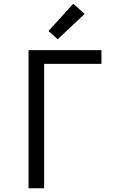

<svg xmlns="http://www.w3.org/2000/svg" viewBox="-20 -1002 640 1022"><path d="M132 0V-735H520V-662H215V0ZM287 -793 238 -837 370 -982 431 -928Z"/></svg>

Font: Nova Nerd Font
Style: Regular
Weight: 400
Designer: Belleve Invis
Foundry: Belleve Invis
Version: Version 24.1.4; ttfautohint (v1.8.4);Nerd Fonts 3.1.1